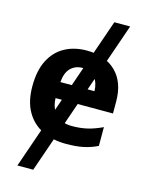

<svg xmlns="http://www.w3.org/2000/svg" viewBox="-140 -844 870 1137"><g transform="rotate(15 295.5 -276.0)"><path d="M513 -760 178 208H81L416 -760ZM303 -556Q416 -556 482 -491.5Q548 -427 548 -308V-236H196Q198 -173 233.5 -137Q269 -101 332 -101Q385 -101 428 -111.5Q471 -122 517 -144V-29Q477 -9 432.5 0.5Q388 10 325 10Q243 10 180 -20.5Q117 -51 81 -113Q45 -175 45 -269Q45 -365 77.5 -428.5Q110 -492 168 -524Q226 -556 303 -556ZM304 -450Q261 -450 232.5 -422Q204 -394 199 -335H408Q407 -385 382 -417.5Q357 -450 304 -450Z"/></g></svg>

Font: Noto IKEA Latin
Style: Bold
Weight: 700
Designer: Monotype Design Team
Foundry: Monotype Imaging Inc.
Version: Version 1.0